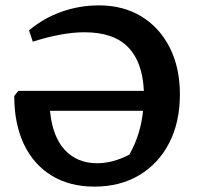

<svg xmlns="http://www.w3.org/2000/svg" viewBox="-20 -683 736 714"><path d="M331 11Q239 11 172 -30Q105 -71 69 -146.5Q33 -222 33 -326L48 -345H515Q510 -453 456 -508Q402 -563 294 -563Q252 -563 203.5 -554Q155 -545 102 -528L88 -570Q141 -615 208 -639Q275 -663 348 -663Q439 -663 506.5 -621.5Q574 -580 611.5 -505.5Q649 -431 649 -332Q649 -229 609.5 -152Q570 -75 498.5 -32Q427 11 331 11ZM461 -108Q503 -182 512 -271H166Q175 -175 221 -125.5Q267 -76 341 -76Q400 -76 461 -108Z"/></svg>

Font: Piazzolla SemiBold
Style: Regular
Weight: 600
Designer: Juan Pablo del Peral
Foundry: Huerta Tipografica
Version: Version 1.330